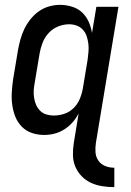

<svg xmlns="http://www.w3.org/2000/svg" viewBox="-20 -548 540 791"><path d="M451 223Q426 223 401 219Q376 215 354.5 205Q333 195 316.5 178Q300 161 290.5 139Q281 117 280.5 91.5Q280 66 284 41L304 -81Q294 -61 279 -44Q264 -27 245 -15Q226 -3 205 2.5Q184 8 163 8Q136 8 112 0Q88 -8 70.5 -25.5Q53 -43 43.5 -66.5Q34 -90 30.5 -115.5Q27 -141 28.5 -167.5Q30 -194 34 -221L54 -341Q58 -363 64 -385Q70 -407 80 -428Q90 -449 105 -468Q120 -487 139.5 -501Q159 -515 182 -521.5Q205 -528 227 -528Q252 -528 276.5 -520.5Q301 -513 318 -497Q335 -481 345 -459Q355 -437 359 -412L377 -520H468L375 41Q372 61 373.5 80Q375 99 385.5 114Q396 129 413.5 136Q431 143 451 143ZM201 -72Q223 -72 244.5 -79Q266 -86 282.5 -102Q299 -118 308 -139Q317 -160 321 -182L341 -302Q343 -318 344.5 -335Q346 -352 344 -368Q342 -384 337 -399Q332 -414 321.5 -425.5Q311 -437 296 -442.5Q281 -448 265 -448Q242 -448 219.5 -439Q197 -430 180.5 -412Q164 -394 155.5 -372Q147 -350 143 -327L123 -207Q120 -192 119 -176Q118 -160 120.5 -144.5Q123 -129 129 -115.5Q135 -102 145.5 -91.5Q156 -81 171 -76.5Q186 -72 201 -72Z"/></svg>

Font: Iosevka Term Curly Medium
Style: Italic
Weight: 500
Italic angle: -9°
Designer: Belleve Invis
Foundry: Belleve Invis
Version: Version 32.3.0